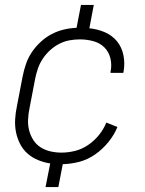

<svg xmlns="http://www.w3.org/2000/svg" viewBox="-20 -655 590 780"><path d="M165 105 184 9Q158 5 134 -5Q110 -15 91.5 -31.5Q73 -48 61.5 -70.5Q50 -93 45 -118Q40 -143 41.5 -170Q43 -197 49 -225L72 -345Q77 -370 85.5 -395Q94 -420 109 -442.5Q124 -465 145 -484.5Q166 -504 190 -516.5Q214 -529 239.5 -535Q265 -541 291 -542L309 -635H361L343 -540Q376 -537 406 -524Q436 -511 455.5 -487Q475 -463 481.5 -430.5Q488 -398 482 -364L481 -359H429V-363Q435 -391 428.5 -418Q422 -445 403.5 -463Q385 -481 358.5 -488Q332 -495 304 -495Q283 -495 261.5 -491Q240 -487 220 -476.5Q200 -466 183 -450.5Q166 -435 153.5 -416Q141 -397 134 -376.5Q127 -356 123 -336L100 -216Q95 -192 94 -169Q93 -146 98.5 -125Q104 -104 115.5 -86Q127 -68 145 -56.5Q163 -45 185 -40Q207 -35 230 -35Q257 -35 285 -42Q313 -49 338 -66Q363 -83 382 -106.5Q401 -130 412 -157L457 -139Q444 -107 420.5 -78Q397 -49 367 -28Q337 -7 303.5 2Q270 11 235 12L217 105Z"/></svg>

Font: Lode Dark Term
Style: Italic
Weight: 400
Italic angle: -11°
Monospace: yes
Designer: Belleve Invis
Foundry: Belleve Invis
Version: Version 29.2.0